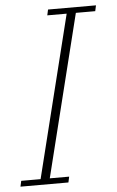

<svg xmlns="http://www.w3.org/2000/svg" viewBox="-58 -734 468 770"><g transform="rotate(-5 175.5 -349.0)"><path d="M-2 -23H76L238 -675H160L165 -698H358L353 -675H275L113 -23H191L186 0H-7Z"/></g></svg>

Font: IBM Plex Serif ExtLt
Style: Italic
Weight: 200
Italic angle: -14°
Designer: Mike Abbink, Paul van der Laan, Pieter van Rosmalen
Foundry: Bold Monday
Version: Version 3.001